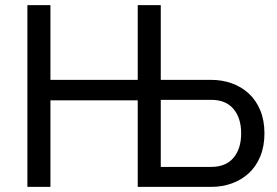

<svg xmlns="http://www.w3.org/2000/svg" viewBox="-20 -730 1081 750"><path d="M87 -710H177V-418H518V-710H608V-418H805Q848 -418 885.5 -404.5Q923 -391 951.5 -365Q980 -339 996.5 -299.5Q1013 -260 1013 -209Q1013 -158 996.5 -118.5Q980 -79 951.5 -53Q923 -27 885.5 -13.5Q848 0 805 0H518V-338H177V0H87ZM805 -78Q862 -78 892 -113.5Q922 -149 922 -209Q922 -269 892 -304.5Q862 -340 805 -340H608V-78Z"/></svg>

Font: Raleway Medium Alt1
Style: Regular
Weight: 500
Designer: Matt McInerney, Pablo Impallari, Rodrigo Fuenzalida
Foundry: Matt McInerney, Pablo Impallari, Rodrigo Fuenzalida
Version: Version 3.000g; ttfautohint (v1.5) -l 8 -r 28 -G 28 -x 14 -D